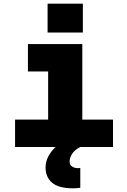

<svg xmlns="http://www.w3.org/2000/svg" viewBox="-20 -800 690 1045"><path d="M242 0V-560H428V0ZM62 0V-149H595V0ZM132 -411V-560H335V-411ZM239 -623V-780H431V-623ZM417 222Q409 223 399.5 224Q390 225 379 225Q299 225 263.5 194.5Q228 164 228 112Q228 80 243 51.5Q258 23 283 -0.5Q308 -24 337 -40L417 0Q387 15 373 36.5Q359 58 359 79Q359 98 372.5 106.5Q386 115 401 115Q405 115 408.5 115Q412 115 417 114Z"/></svg>

Font: Azeret Mono Thin ExtraBold
Style: Regular
Weight: 800
Version: Version 1.002